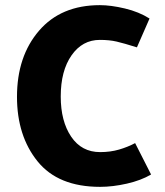

<svg xmlns="http://www.w3.org/2000/svg" viewBox="-20 -713 642 746"><path d="M368 -558Q300 -558 258 -498Q216 -438 216 -338Q216 -242 256.5 -182Q297 -122 369 -122Q409 -122 443 -132Q477 -142 505 -157L567 -35Q528 -12 473 0.5Q418 13 369 13Q206 13 126 -86Q46 -185 46 -337Q46 -494 131.5 -593.5Q217 -693 368 -693Q411 -693 465.5 -680Q520 -667 561 -641L512 -529Q461 -545 433 -551.5Q405 -558 368 -558Z"/></svg>

Font: Palanquin Dark SemiBold
Style: Regular
Weight: 600
Designer: Pria Ravichandran
Version: Version 1.001